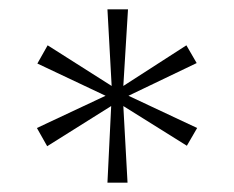

<svg xmlns="http://www.w3.org/2000/svg" viewBox="-20 -752 500 411"><path d="M210 -361 218 -525 81 -439 59 -478 206 -547 60 -616 82 -655 219 -568 210 -732H254L244 -568L379 -655L401 -617L255 -547L402 -478L380 -440L244 -525L253 -361Z"/></svg>

Font: DM Sans 20pt ExtraLight
Style: Regular
Weight: 250
Version: Version 4.004;gftools[0.9.30]